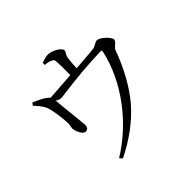

<svg xmlns="http://www.w3.org/2000/svg" viewBox="-152 -711 916 916"><g transform="rotate(-45 305.5 -253.0)"><path d="M186 49C273 6 344 -47 399 -111C450 -172 493 -250 527 -343C529 -348 534 -353 542 -360C553 -369 558 -376 558 -382C558 -399 517 -438 496 -438C492 -438 486 -436 478 -431C469 -426 463 -423 458 -422C443 -420 408 -417 354 -413C345 -412 339 -412 334 -412C335 -437 337 -457 339 -473C340 -482 343 -490 348 -498C352 -504 354 -509 354 -513C354 -530 312 -555 283 -555C272 -555 257 -551 238 -544V-530C255 -529 268 -526 276 -521C287 -516 288 -513 289 -496C290 -483 290 -455 290 -410C240 -406 192 -403 147 -400C144 -404 137 -410 126 -417C116 -424 98 -433 73 -444C71 -445 70 -445 69 -445L60 -433C61 -432 63 -429 66 -426C88 -403 101 -382 105 -365C113 -333 118 -298 120 -259C121 -254 120 -246 118 -236C117 -230 116 -226 116 -224C117 -212 120 -200 127 -188C135 -173 144 -166 153 -167C166 -168 172 -176 172 -193C172 -200 167 -246 158 -331C156 -354 155 -368 154 -373C165 -366 174 -363 181 -363C186 -363 199 -364 219 -367C299 -378 382 -385 469 -388C480 -388 481 -387 478 -376C442 -215 326 -58 174 35Z"/></g></svg>

Font: AllPunType Light
Style: Regular
Weight: 300
Version: 1.0